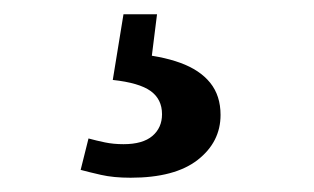

<svg xmlns="http://www.w3.org/2000/svg" viewBox="-20 -24 440 269"><path d="M138 88 153 -4H200L190 76L166 51Q205 54 232.5 64Q260 74 274.5 92Q289 110 289 137Q289 175 257 200Q225 225 163 225Q139 225 121.5 221Q104 217 93 214L104 170Q115 173 127 175.5Q139 178 153 178Q180 178 193.5 166.5Q207 155 207 136Q207 115 191 103.5Q175 92 138 88Z"/></svg>

Font: Source Serif 4 SemiBold
Style: Regular
Weight: 600
Designer: Frank Grießhammer
Foundry: Adobe Systems Incorporated
Version: Version 4.004;hotconv 1.0.116;makeotfexe 2.5.65601